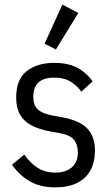

<svg xmlns="http://www.w3.org/2000/svg" viewBox="-20 -799 479 831"><path d="M219 12Q155 12 109.5 -14Q64 -40 32 -86L85 -130Q112 -92 144 -72Q176 -52 219 -52Q264 -52 290.5 -74.5Q317 -97 317 -139Q317 -173 300 -194Q283 -215 237 -223L198 -230Q149 -239 116 -256.5Q83 -274 66.5 -303.5Q50 -333 50 -377Q50 -456 96 -491.5Q142 -527 215 -527Q254 -527 284 -518Q314 -509 338 -491Q362 -473 381 -447L332 -402Q316 -426 287.5 -444.5Q259 -463 215 -463Q169 -463 146.5 -442Q124 -421 124 -380Q124 -343 144 -325Q164 -307 207 -299L246 -292Q325 -278 358 -242.5Q391 -207 391 -148Q391 -98 371.5 -62Q352 -26 313.5 -7Q275 12 219 12ZM319 -743 222 -585 173 -610 250 -779Z"/></svg>

Font: IBM Plex Sans Condensed
Style: Regular
Weight: 400
Width: 3
Designer: Mike Abbink, Paul van der Laan, Pieter van Rosmalen
Foundry: Bold Monday
Version: Version 3.201